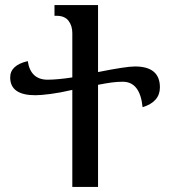

<svg xmlns="http://www.w3.org/2000/svg" viewBox="-20 -734 668 754"><path d="M264 0H365V-401Q396 -407 418 -410Q440 -413 462 -413Q530 -413 540 -313Q608 -334 608 -391Q608 -473 510 -473Q475 -473 365 -451V-714H194V-672H202Q234 -672 249 -652.5Q264 -633 264 -604V-430Q239 -426 212.5 -423.5Q186 -421 167 -421Q100 -421 89 -494Q20 -478 20 -430Q20 -360 119 -360Q140 -360 178.5 -365Q217 -370 264 -381Z"/></svg>

Font: Noto Serif Georgian
Style: Regular
Weight: 400
Designer: Monotype Design Team
Foundry: Monotype Imaging Inc.
Version: Version 1.901